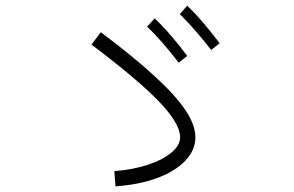

<svg xmlns="http://www.w3.org/2000/svg" viewBox="-20 -742 1040 680"><path d="M389 -82 385 -136Q450 -141 502.5 -158Q555 -175 586.5 -201Q618 -227 618 -256Q618 -305 541.5 -384Q465 -463 304 -584L337 -628Q454 -540 528 -472Q602 -404 637 -351.5Q672 -299 672 -256Q672 -210 636 -172.5Q600 -135 536.5 -111.5Q473 -88 389 -82ZM613 -520Q585 -556 558 -587.5Q531 -619 501 -648L528 -677Q560 -646 588.5 -612.5Q617 -579 643 -544ZM728 -565Q700 -601 673 -632Q646 -663 617 -692L643 -722Q675 -691 703.5 -657Q732 -623 758 -589Z"/></svg>

Font: Murecho Thin Light
Style: Regular
Weight: 300
Version: Version 1.010